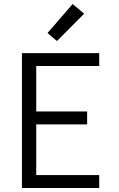

<svg xmlns="http://www.w3.org/2000/svg" viewBox="-20 -934 590 954"><path d="M89 0V-670H473V-606H160V-380H413V-316H160V-64H473V0ZM263 -730 216 -770 341 -914 398 -866Z"/></svg>

Font: Lode Term
Style: Regular
Weight: 400
Monospace: yes
Designer: Belleve Invis
Foundry: Belleve Invis
Version: Version 29.2.0